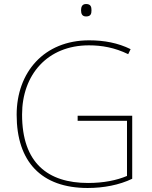

<svg xmlns="http://www.w3.org/2000/svg" viewBox="-20 -927 760 957"><path d="M409 -907C389 -907 384 -892 384 -876C384 -859 389 -845 409 -845C433 -845 436 -859 436 -876C436 -892 433 -907 409 -907ZM367 -350V-325H613V-50C561 -28 496 -15 419 -15C219 -15 90 -114 90 -356C90 -554 216 -701 423 -701C487 -701 551 -690 619 -657L631 -682C568 -713 500 -726 424 -726C199 -726 63 -566 63 -355C63 -121 186 10 417 10C496 10 575 -5 639 -36V-350Z"/></svg>

Font: Noto Sans Gurmukhi Thin
Style: Regular
Weight: 100
Designer: Jelle Bosma - Monotype Design Team
Foundry: Monotype Imaging Inc.
Version: Version 2.004